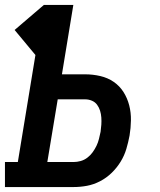

<svg xmlns="http://www.w3.org/2000/svg" viewBox="-24 -755 644 775"><path d="M-4 0V-101H48L119 -533L35 -634L153 -735H272L226 -455H320Q351 -455 381 -448Q411 -441 435 -424.5Q459 -408 474.5 -383.5Q490 -359 497.5 -330Q505 -301 504.5 -269.5Q504 -238 499 -208Q494 -181 486 -154Q478 -127 463 -102.5Q448 -78 427 -57.5Q406 -37 380 -23.5Q354 -10 327 -5Q300 0 273 0ZM167 -101H273Q287 -101 301.5 -105Q316 -109 328.5 -118.5Q341 -128 350 -140.5Q359 -153 365.5 -166.5Q372 -180 375.5 -194.5Q379 -209 382 -223Q384 -237 385 -251.5Q386 -266 385 -280.5Q384 -295 380 -308Q376 -321 368 -332Q360 -343 347 -348.5Q334 -354 320 -354H209Z"/></svg>

Font: Iosevka Curly Slab ExObl
Style: Bold
Weight: 700
Width: 7
Italic angle: -9°
Monospace: yes
Designer: Belleve Invis
Foundry: Belleve Invis
Version: Version 11.0.0; ttfautohint (v1.8.3)